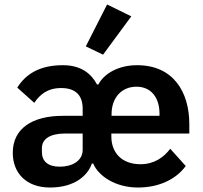

<svg xmlns="http://www.w3.org/2000/svg" viewBox="-20 -825 904 857"><path d="M566 -752 458 -805 363 -618 440 -581ZM607 -92C525 -92 477 -142 477 -216V-229H825V-271C825 -414 754 -534 592 -534C509 -534 445 -497 419 -448H413C387 -497 341 -534 261 -534C156 -534 95 -494 57 -434L133 -366C158 -403 192 -432 253 -432C319 -432 349 -398 349 -340V-308H260C125 -308 37 -252 37 -143C37 -52 98 12 203 12C314 12 372 -42 390 -95H396C419 -40 494 12 596 12C690 12 766 -25 809 -84L740 -161C711 -123 669 -92 607 -92ZM478 -308V-316C478 -388 522 -438 589 -438C655 -438 692 -389 692 -317V-308ZM349 -229V-156C349 -107 302 -81 247 -81C194 -81 167 -105 167 -147V-163C167 -205 203 -228 267 -229Z"/></svg>

Font: Braiins Sans SemiBold
Style: Regular
Weight: 600
Designer: Mike Abbink, Paul van der Laan, Pieter van Rosmalen, Jiri Chlebus, Lubos Buracinsky
Foundry: Bold Monday, Sudetype
Version: Version 1.000;hotconv 1.0.109;makeotfexe 2.5.65596